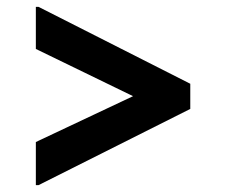

<svg xmlns="http://www.w3.org/2000/svg" viewBox="-20 -598 656 557"><path d="M92 -61 532 -282V-355L92 -578H84V-456L366 -319L84 -186V-61Z"/></svg>

Font: Kufam Arabic Latin Roman Bold
Style: Regular
Weight: 700
Designer: Wael Morcos & Artur Schmal
Version: Version 1.200;PS 001.200;hotconv 1.0.88;makeotf.lib2.5.64775